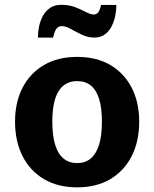

<svg xmlns="http://www.w3.org/2000/svg" viewBox="-20 -778 649 808"><path d="M304.8 10.4Q223.1 10.4 164.6 -24.5Q106 -59.4 74.6 -121.6Q43.3 -183.8 43.3 -265.8Q43.3 -347.2 74.7 -408.5Q106.2 -469.8 164.7 -504.2Q223.3 -538.6 304.8 -538.6Q386.2 -538.6 444.6 -504.2Q502.9 -469.8 534.4 -408.5Q565.8 -347.2 565.8 -265.8Q565.8 -183.8 534.5 -121.6Q503.1 -59.4 444.8 -24.5Q386.4 10.4 304.8 10.4ZM304.8 -91.6Q338.7 -91.6 361.8 -110.9Q384.9 -130.3 396.9 -168.8Q408.9 -207.3 408.9 -265.6Q408.9 -323.6 397.2 -361.5Q385.4 -399.4 362.3 -418.1Q339.1 -436.7 304.8 -436.7Q253.4 -436.7 226.8 -394.7Q200.2 -352.6 200.2 -265.6Q200.2 -207 212.2 -168.4Q224.2 -129.7 247.6 -110.6Q270.9 -91.6 304.8 -91.6ZM139.5 -619.8Q139.5 -642.9 144.5 -667Q149.5 -691.1 160.9 -711.7Q172.3 -732.3 191.2 -745Q210.2 -757.7 238 -757.7Q271 -757.7 296.8 -747.6Q322.7 -737.4 342 -727.1Q361.3 -716.8 375.3 -716.8Q385.6 -716.8 392.9 -725.5Q400.2 -734.2 405.4 -757.2H469.8Q469.8 -735.5 465 -711.5Q460.2 -687.4 449.4 -666.6Q438.6 -645.8 420.8 -632.8Q403 -619.8 377.1 -619.8Q350.3 -619.8 325 -631.8Q299.7 -643.8 278 -656Q256.3 -668.2 239.5 -668.2Q226.8 -668.2 217.9 -657.4Q209.1 -646.6 203.6 -619.8Z"/></svg>

Font: Comme
Style: Regular
Weight: 400
Designer: Vernon Adams
Foundry: Vernon Adams
Version: Version 1.000;gftools[0.9.27]